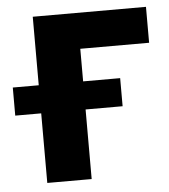

<svg xmlns="http://www.w3.org/2000/svg" viewBox="-72 -568 535 608"><g transform="rotate(-5 195.5 -264.0)"><path d="M313 -221.2H195.3V0H54.2V-221.2H-28.3V-310.5H54.2V-528.3H414.1V-414.1H195.3V-310.5H313Z"/></g></svg>

Font: Robotiche
Style: Bold
Weight: 700
Designer: Google
Version: Version 2.001150; 2014